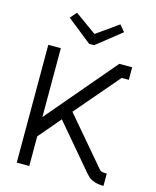

<svg xmlns="http://www.w3.org/2000/svg" viewBox="-130 -981 866 1069"><g transform="rotate(15 303.5 -446.5)"><path d="M305.2 -805.2 429.2 -893.1 460 -856 317.9 -743.2H289.1L147 -856L179.2 -893.1L301.8 -805.2ZM521 -90.8Q522 -89.8 524.7 -86.4Q527.3 -83 528.1 -82.5Q528.8 -82 531.2 -79.6Q533.7 -77.1 534.9 -76.7Q536.1 -76.2 539.1 -74.7Q542 -73.2 544.7 -72.8Q547.4 -72.3 551.3 -71.8Q555.2 -71.3 560.1 -71Q564.9 -70.8 570.8 -70.8V0Q541.5 0 520.8 -6.6Q500 -13.2 489.7 -21.2Q479.5 -29.3 465.8 -44.9L251 -297.9L143.1 -170.9V0H70.8V-679.2H143.1V-282.2L480 -679.2H554.2V-606.9H513.2L296.9 -354Z"/></g></svg>

Font: Rawengulk
Style: Bold
Weight: 700
Version: Version 0.92